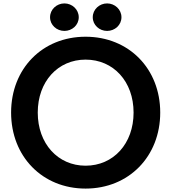

<svg xmlns="http://www.w3.org/2000/svg" viewBox="-20 -1031 1004 1124"><path d="M691 -930C691 -976 652 -1011 607 -1011C562 -1011 523 -976 523 -930C523 -884 562 -850 607 -850C652 -850 691 -884 691 -930ZM441 -930C441 -976 402 -1011 357 -1011C312 -1011 273 -976 273 -930C273 -884 312 -850 357 -850C402 -850 441 -884 441 -930ZM481 73C734 73 918 -115 918 -372C918 -629 734 -816 481 -816C228 -816 45 -629 45 -372C45 -115 228 73 481 73ZM481 -61C319 -61 201 -190 201 -372C201 -554 319 -682 481 -682C644 -682 762 -554 762 -372C762 -190 644 -61 481 -61Z"/></svg>

Font: LINE Seed JP App_OTF Bold
Style: Regular
Weight: 700
Designer: LINE & Fontrix & Fontworks
Version: Version 1.009